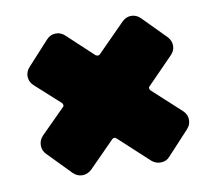

<svg xmlns="http://www.w3.org/2000/svg" viewBox="-63 -630 732 653"><g transform="rotate(-10 303.0 -303.5)"><path d="M450 -312Q446 -309 446.5 -304.5Q447 -300 450 -297L547 -208Q561 -195 561.5 -177Q562 -159 549 -145L474 -64Q462 -50 443.5 -49.5Q425 -49 411 -61L308 -156Q300 -163 293 -156L204 -66Q190 -53 172 -53Q154 -53 140 -67L63 -146Q50 -159 50 -177Q50 -195 63 -209L146 -292Q150 -295 149.5 -299.5Q149 -304 146 -307L61 -384Q47 -397 46.5 -415Q46 -433 59 -447L134 -529Q147 -543 165 -543.5Q183 -544 197 -531L287 -447Q296 -442 302 -448L397 -544Q411 -558 429 -558Q447 -558 461 -544L539 -465Q552 -451 552 -433.5Q552 -416 538 -402Z"/></g></svg>

Font: d puntillas B to tiptoe
Style: Regular
Weight: 400
Designer: deFharo
Foundry: deFharo.com
Version: Version 1.001 2012